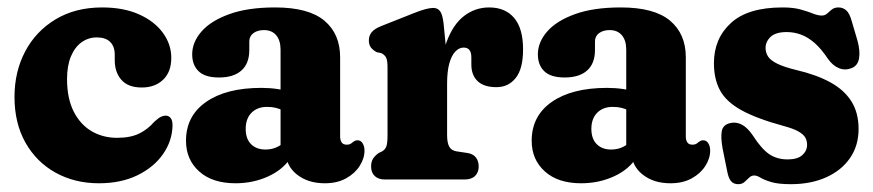

<svg xmlns="http://www.w3.org/2000/svg" viewBox="-20 -473 2302 506"><path d="M431.4 -320.5Q431.4 -283.5 410 -263Q388.6 -242.4 353.6 -242.4Q317.6 -242.4 300 -262.5Q282.4 -282.5 282.4 -314.5V-328.7Q282.4 -350.5 270.4 -362.5Q258.3 -374.4 235.2 -374.4Q213 -374.4 195.1 -361.7Q177.3 -349 167 -324.5Q156.7 -300.1 156.7 -264.7Q156.7 -213.7 174.2 -179.1Q191.8 -144.5 221.6 -127.1Q251.5 -109.8 288.5 -109.8Q323.7 -109.8 346.5 -120.9Q369.4 -132 386.4 -151.9Q397.9 -162.4 404.3 -165.3Q410.7 -168.3 416.8 -168.3Q424.7 -168.3 429.8 -161.8Q434.9 -155.4 434.7 -141.4Q433.6 -101.1 409.5 -66.7Q385.5 -32.3 342.2 -11.1Q299 10 240.5 10Q176.9 10 126.4 -18Q76 -46 47.1 -97.1Q18.2 -148.3 18.2 -217.6Q18.2 -284.1 46.4 -337.5Q74.6 -390.9 126.6 -422.1Q178.6 -453.4 249.3 -453.4Q305.7 -453.4 346.5 -435.1Q387.3 -416.8 409.3 -386.5Q431.4 -356.2 431.4 -320.5Z M733.4 -72.6V-86.2L719.4 -88V-342.1Q719.4 -366.5 707.9 -380.1Q696.4 -393.7 675.6 -393.7Q658.6 -393.7 647.8 -385.7Q637 -377.6 637 -364V-341.1Q637 -305.8 616.4 -287.3Q595.8 -268.8 557 -268.8Q520.4 -268.8 503.5 -285.2Q486.5 -301.6 486.5 -329.8Q486.5 -361.7 511 -389.9Q535.5 -418.1 584.2 -435.7Q632.9 -453.4 705.1 -453.4Q793.4 -453.4 834.9 -418.5Q876.4 -383.6 876.4 -322V-112.7Q876.4 -104.4 880.2 -98Q884.1 -91.7 894.1 -91.7Q899.4 -91.7 903 -93.5Q906.7 -95.4 909.8 -98.4Q912.2 -100.3 915.2 -101.8Q918.2 -103.3 922.1 -103.3Q930.9 -103.3 935.7 -95.3Q940.6 -87.4 940.6 -76.3Q940.6 -55.6 927.9 -35.7Q915.3 -15.8 891.9 -2.9Q868.5 10 836.1 10Q791.6 10 762.5 -13.1Q733.4 -36.3 733.4 -72.6ZM470.2 -102Q470.2 -167.6 523.3 -204.5Q576.4 -241.4 668.8 -241.4Q690.8 -241.4 711.1 -238.4Q731.5 -235.4 744.9 -229.7L729.8 -179.8Q718.5 -185.9 707.8 -188.6Q697.1 -191.3 683.7 -191.3Q658 -191.3 642.7 -175.7Q627.5 -160.2 627.5 -133.4Q627.5 -107.2 641.7 -93Q655.9 -78.9 679.8 -78.9Q697.9 -78.9 712.9 -86.8Q727.9 -94.8 736.5 -106.7L747.4 -59.2Q727.1 -26.6 687.3 -8.3Q647.4 10 600.6 10Q539.6 10 504.9 -21.2Q470.2 -52.4 470.2 -102Z M1139.8 -243.4Q1139.8 -315.9 1156.9 -362.3Q1174 -408.8 1203.2 -431.1Q1232.4 -453.4 1269.2 -453.4Q1311.7 -453.4 1335.1 -425.6Q1358.5 -397.9 1358.5 -342.8Q1358.5 -291.6 1339.1 -267.5Q1319.8 -243.3 1288.5 -243.3Q1255.4 -243.3 1238.8 -259.1Q1222.2 -274.9 1222.2 -302.9V-321.6Q1222.2 -335 1217.1 -341.3Q1212.1 -347.6 1201.9 -347.6Q1189.8 -347.6 1179.8 -337Q1169.8 -326.4 1164 -305.4Q1158.3 -284.4 1158.3 -252.9ZM1149.1 -410.5 1158.3 -316.4V-116.8Q1158.3 -96.9 1163.8 -86.7Q1169.3 -76.5 1182.7 -74.2L1212 -69.8Q1227.4 -67.3 1234.5 -57.6Q1241.6 -47.9 1241.6 -34.2Q1241.6 -18.9 1232.1 -9.4Q1222.7 0 1204.4 0H994Q977.3 0 967.7 -9Q958 -18.1 958 -34.2Q958 -46.7 963.1 -54.7Q968.2 -62.8 978 -69.8L987.3 -74.2Q994.7 -78.7 998 -86.8Q1001.3 -94.9 1001.3 -116.8V-296.1Q1001.3 -314 997.5 -321.4Q993.6 -328.7 984.7 -333.1L972.6 -335.5Q961.4 -341.9 956.8 -348.9Q952.1 -355.9 952.1 -366.7Q952.1 -379.1 959.7 -388.3Q967.3 -397.5 985.7 -404.7L1070.4 -438.3Q1088.9 -445.7 1101.3 -448.9Q1113.8 -452.1 1121.8 -452.1Q1133.3 -452.1 1139.8 -443.5Q1146.3 -435 1149.1 -410.5Z M1644.4 -72.6V-86.2L1630.4 -88V-342.1Q1630.4 -366.5 1618.9 -380.1Q1607.4 -393.7 1586.6 -393.7Q1569.6 -393.7 1558.8 -385.7Q1548 -377.6 1548 -364V-341.1Q1548 -305.8 1527.4 -287.3Q1506.8 -268.8 1468 -268.8Q1431.4 -268.8 1414.5 -285.2Q1397.5 -301.6 1397.5 -329.8Q1397.5 -361.7 1422 -389.9Q1446.5 -418.1 1495.2 -435.7Q1543.9 -453.4 1616.1 -453.4Q1704.4 -453.4 1745.9 -418.5Q1787.4 -383.6 1787.4 -322V-112.7Q1787.4 -104.4 1791.2 -98Q1795.1 -91.7 1805.1 -91.7Q1810.4 -91.7 1814 -93.5Q1817.7 -95.4 1820.8 -98.4Q1823.2 -100.3 1826.2 -101.8Q1829.2 -103.3 1833.1 -103.3Q1841.9 -103.3 1846.7 -95.3Q1851.6 -87.4 1851.6 -76.3Q1851.6 -55.6 1838.9 -35.7Q1826.3 -15.8 1802.9 -2.9Q1779.5 10 1747.1 10Q1702.6 10 1673.5 -13.1Q1644.4 -36.3 1644.4 -72.6ZM1381.2 -102Q1381.2 -167.6 1434.3 -204.5Q1487.4 -241.4 1579.8 -241.4Q1601.8 -241.4 1622.1 -238.4Q1642.5 -235.4 1655.9 -229.7L1640.8 -179.8Q1629.5 -185.9 1618.8 -188.6Q1608.1 -191.3 1594.7 -191.3Q1569 -191.3 1553.7 -175.7Q1538.5 -160.2 1538.5 -133.4Q1538.5 -107.2 1552.7 -93Q1566.9 -78.9 1590.8 -78.9Q1608.9 -78.9 1623.9 -86.8Q1638.9 -94.8 1647.5 -106.7L1658.4 -59.2Q1638.1 -26.6 1598.3 -8.3Q1558.4 10 1511.6 10Q1450.6 10 1415.9 -21.2Q1381.2 -52.4 1381.2 -102Z M2055.8 -52.9Q2081.8 -52.9 2094.4 -64.2Q2107 -75.5 2107 -91.5Q2107 -101.9 2102.4 -110.3Q2097.7 -118.7 2084.6 -126.3Q2071.6 -133.9 2046.6 -140.6Q1973.9 -160.4 1933.6 -182.8Q1893.4 -205.2 1877.5 -235Q1861.5 -264.8 1861.5 -306.4Q1861.5 -371.3 1906.2 -412.3Q1950.9 -453.4 2042.3 -453.4Q2070.9 -453.4 2090 -448Q2109.2 -442.7 2122.4 -437.3Q2135.7 -432 2145.7 -432Q2154 -432 2159.8 -437.3Q2165.6 -442.7 2172.3 -448Q2179.1 -453.4 2189.8 -453.4Q2201.2 -453.4 2210.1 -445.8Q2219.1 -438.2 2225 -416.2L2239.8 -365.9Q2247.4 -338 2243.9 -318.9Q2240.5 -299.9 2224.5 -293.5Q2207.5 -286.7 2191.3 -293.2Q2175.1 -299.6 2162.3 -317.5Q2144.6 -344.2 2126.9 -359.7Q2109.2 -375.1 2091 -381.8Q2072.8 -388.5 2053.3 -388.5Q2024.4 -388.5 2011 -376Q1997.6 -363.4 1997.6 -346.6Q1997.6 -334.3 2004.2 -324Q2010.9 -313.8 2028.5 -305.1Q2046.2 -296.4 2078.5 -288.5Q2131 -276.3 2167.6 -256.4Q2204.2 -236.6 2223.4 -206.5Q2242.7 -176.4 2242.7 -133.2Q2242.7 -89 2220.1 -56.4Q2197.6 -23.8 2157.3 -5.7Q2117 12.4 2064.1 12.4Q2030.7 12.4 2012.2 6.7Q1993.8 1.1 1984.3 -4.7Q1974.8 -10.5 1967.8 -10.5Q1959.9 -10.5 1954.2 -4.7Q1948.5 1.1 1942 6.7Q1935.6 12.4 1925.5 12.4Q1913.9 12.4 1907 4.9Q1900 -2.7 1896.5 -21.5L1884.3 -81.8Q1879 -111.8 1882.3 -127.9Q1885.6 -144 1903.4 -148.4Q1919.2 -152.5 1934.2 -145Q1949.3 -137.5 1963.7 -116.5Q1986.8 -80.5 2007.2 -66.7Q2027.6 -52.9 2055.8 -52.9Z"/></svg>

Font: Fraunces 144pt S100 Black
Style: Regular
Weight: 900
Version: Version 1.000